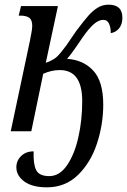

<svg xmlns="http://www.w3.org/2000/svg" viewBox="-20 -562 544 822"><path d="M50 154Q50 126 70.5 106Q91 86 124 86Q122 141 135 166.5Q148 192 191 192Q235 192 267 145.5Q299 99 315.5 25.5Q332 -48 332 -129Q332 -262 236 -262Q200 -262 165 -246L114 0H26L108 -387Q109 -394 113.5 -416Q118 -438 118 -451Q118 -477 105 -486Q92 -495 69 -495H60L70 -536H228L176 -293Q207 -304 223 -318.5Q239 -333 265 -369L306 -429Q340 -474 358.5 -495Q377 -516 398 -529Q419 -542 445 -542Q504 -542 504 -486Q504 -459 490.5 -441.5Q477 -424 454 -420Q455 -441 447.5 -459Q440 -477 422 -477Q403 -477 382 -459Q361 -441 333 -401Q285 -329 267 -310Q336 -306 379 -260Q422 -214 422 -114Q422 -30 395.5 51.5Q369 133 314.5 186.5Q260 240 181 240Q118 240 84 215Q50 190 50 154Z"/></svg>

Font: Noto Serif Cond
Style: Italic
Weight: 400
Width: 3
Italic angle: -12°
Designer: Monotype Design Team
Foundry: Monotype Imaging Inc.
Version: Version 1.001